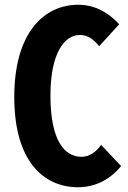

<svg xmlns="http://www.w3.org/2000/svg" viewBox="-20 -775 540 807"><path d="M308 12C376 12 440 -17 489 -77L405 -166C382 -134 355 -116 322 -116C252 -116 192 -183 192 -373C192 -559 255 -628 315 -628C350 -628 372 -610 397 -581L481 -673C441 -717 384 -755 309 -755C166 -755 40 -639 40 -367C40 -94 166 12 308 12Z"/></svg>

Font: Noto Sans Mono CJK HK
Style: Bold
Weight: 700
Designer: Ryoko NISHIZUKA 西塚涼子 (kana, bopomofo & ideographs); Paul D. Hunt (Latin, Greek & Cyrillic); Sandoll Communications 산돌커뮤니
Foundry: Adobe
Version: Version 2.004;hotconv 1.0.118;makeotfexe 2.5.65603